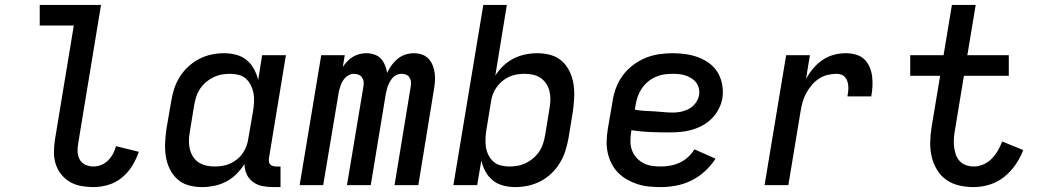

<svg xmlns="http://www.w3.org/2000/svg" viewBox="-20 -755 4240 783"><path d="M361 8Q336 8 311 3.5Q286 -1 265.5 -13Q245 -25 230 -43.5Q215 -62 207.5 -85Q200 -108 200 -133.5Q200 -159 204 -185L281 -651H142V-735H392L299 -171Q296 -154 296.5 -136.5Q297 -119 305 -104.5Q313 -90 328.5 -83Q344 -76 361 -76Q377 -76 393 -82.5Q409 -89 421 -101Q433 -113 441 -128Q449 -143 453 -159L546 -136Q536 -106 519 -78.5Q502 -51 477 -30.5Q452 -10 421.5 -1Q391 8 361 8Z M804 8Q775 8 748.5 0.5Q722 -7 702.5 -25Q683 -43 671.5 -67.5Q660 -92 656 -119Q652 -146 653.5 -174.5Q655 -203 659 -231L678 -341Q682 -367 690 -392Q698 -417 712.5 -440.5Q727 -464 747.5 -483Q768 -502 792 -514.5Q816 -527 842 -532.5Q868 -538 894 -538Q919 -538 943.5 -531.5Q968 -525 986 -510Q1004 -495 1015.5 -474Q1027 -453 1033 -429L1049 -530H1146L1077 -111Q1076 -104 1076.5 -97Q1077 -90 1081.5 -85Q1086 -80 1092.5 -78Q1099 -76 1106 -76H1124V8H1092Q1070 8 1049 3.5Q1028 -1 1011.5 -13Q995 -25 986 -44.5Q977 -64 977 -86Q977 -86 977 -86Q977 -86 977 -86Q963 -64 944 -45Q925 -26 901.5 -14Q878 -2 853 3Q828 8 804 8ZM855 -76Q871 -76 887 -78.5Q903 -81 918.5 -88Q934 -95 947.5 -106Q961 -117 970.5 -131Q980 -145 985.5 -160.5Q991 -176 993 -192L1012 -302Q1015 -320 1016 -338.5Q1017 -357 1014 -374Q1011 -391 1003.5 -406.5Q996 -422 983.5 -433.5Q971 -445 954 -449.5Q937 -454 918 -454Q901 -454 884 -451Q867 -448 850.5 -440Q834 -432 820 -420Q806 -408 796 -393Q786 -378 780.5 -361Q775 -344 772 -327L754 -217Q751 -200 750.5 -182Q750 -164 754 -147.5Q758 -131 767 -116.5Q776 -102 789.5 -93Q803 -84 820 -80Q837 -76 855 -76Z M1202 0 1290 -530H1386L1378 -482Q1386 -494 1396.5 -505Q1407 -516 1419.5 -523.5Q1432 -531 1446 -534.5Q1460 -538 1474 -538Q1474 -538 1474 -538Q1474 -538 1474 -538Q1491 -538 1507 -532.5Q1523 -527 1533.5 -515.5Q1544 -504 1550 -489Q1556 -474 1559 -458Q1566 -474 1577 -489Q1588 -504 1602 -515.5Q1616 -527 1633.5 -532.5Q1651 -538 1668 -538Q1668 -538 1668 -538Q1668 -538 1668 -538Q1685 -538 1701 -532.5Q1717 -527 1728 -515Q1739 -503 1745 -487.5Q1751 -472 1753 -455Q1755 -438 1753.5 -420.5Q1752 -403 1749 -386L1686 0H1589L1655 -402Q1657 -412 1656 -421.5Q1655 -431 1650 -439Q1645 -447 1636 -450.5Q1627 -454 1617 -454Q1608 -454 1598.5 -450Q1589 -446 1582.5 -439Q1576 -432 1571 -423.5Q1566 -415 1562.5 -406Q1559 -397 1557 -388Q1555 -379 1553 -370L1492 0H1395L1462 -402Q1464 -412 1463 -421.5Q1462 -431 1456.5 -439Q1451 -447 1442 -450.5Q1433 -454 1423 -454Q1414 -454 1405 -450Q1396 -446 1389 -439Q1382 -432 1377 -423.5Q1372 -415 1369 -406Q1366 -397 1363.5 -388Q1361 -379 1360 -370L1298 0Z M2081 8Q2056 8 2031.5 1.5Q2007 -5 1989 -20Q1971 -35 1959.5 -56Q1948 -77 1943 -101L1926 0H1829L1951 -735H2047L2000 -447Q2014 -469 2033 -487Q2052 -505 2075 -516.5Q2098 -528 2122.5 -533Q2147 -538 2171 -538Q2200 -538 2226.5 -530.5Q2253 -523 2272.5 -505Q2292 -487 2303.5 -462.5Q2315 -438 2319 -411Q2323 -384 2321.5 -355.5Q2320 -327 2316 -299L2298 -189Q2293 -163 2285 -138Q2277 -113 2262.5 -89.5Q2248 -66 2228 -47Q2208 -28 2183.5 -15.5Q2159 -3 2133 2.5Q2107 8 2081 8ZM2057 -76Q2074 -76 2091 -79Q2108 -82 2124.5 -90Q2141 -98 2155 -110Q2169 -122 2179 -137Q2189 -152 2194.5 -169Q2200 -186 2203 -203L2221 -313Q2224 -330 2224.5 -348Q2225 -366 2221 -382.5Q2217 -399 2208 -413Q2199 -427 2185.5 -436.5Q2172 -446 2155 -450Q2138 -454 2120 -454Q2120 -454 2120 -454Q2120 -454 2120 -454Q2104 -454 2088 -451.5Q2072 -449 2056.5 -442Q2041 -435 2028 -424Q2015 -413 2005 -399Q1995 -385 1989.5 -369.5Q1984 -354 1982 -338L1964 -228Q1961 -210 1960 -191.5Q1959 -173 1961.5 -156Q1964 -139 1971.5 -123.5Q1979 -108 1991.5 -96.5Q2004 -85 2021.5 -80.5Q2039 -76 2057 -76Z M2674 8Q2650 8 2625.5 5.5Q2601 3 2578.5 -4.5Q2556 -12 2536 -23.5Q2516 -35 2500 -51.5Q2484 -68 2473.5 -89Q2463 -110 2458 -133.5Q2453 -157 2454 -181.5Q2455 -206 2459 -231L2478 -341Q2482 -369 2492 -396Q2502 -423 2519.5 -447Q2537 -471 2561.5 -489.5Q2586 -508 2613 -519Q2640 -530 2668 -534Q2696 -538 2724 -538Q2751 -538 2778 -534Q2805 -530 2829.5 -520.5Q2854 -511 2874.5 -495.5Q2895 -480 2908 -457.5Q2921 -435 2925.5 -408Q2930 -381 2926 -354Q2922 -332 2911 -310.5Q2900 -289 2883 -272Q2866 -255 2845 -243.5Q2824 -232 2801 -225.5Q2778 -219 2755.5 -217Q2733 -215 2711 -215Q2671 -215 2632 -216.5Q2593 -218 2555 -224L2554 -217Q2551 -198 2551 -179Q2551 -160 2557 -143Q2563 -126 2575 -112.5Q2587 -99 2602.5 -90.5Q2618 -82 2636.5 -79Q2655 -76 2674 -76Q2694 -76 2713.5 -79.5Q2733 -83 2751.5 -91.5Q2770 -100 2785.5 -114Q2801 -128 2812 -146L2898 -108Q2880 -80 2854.5 -56.5Q2829 -33 2799 -18.5Q2769 -4 2737.5 2Q2706 8 2674 8ZM2724 -296Q2735 -296 2746.5 -297.5Q2758 -299 2769 -302.5Q2780 -306 2790.5 -311.5Q2801 -317 2809.5 -326Q2818 -335 2823.5 -345.5Q2829 -356 2831 -367Q2833 -381 2830 -394.5Q2827 -408 2819.5 -418Q2812 -428 2801 -435Q2790 -442 2777.5 -446.5Q2765 -451 2751 -452.5Q2737 -454 2724 -454Q2706 -454 2688.5 -451.5Q2671 -449 2654 -441.5Q2637 -434 2622.5 -422Q2608 -410 2597.5 -394.5Q2587 -379 2581 -362Q2575 -345 2572 -327L2569 -308Q2588 -304 2607.5 -303Q2627 -302 2646.5 -301Q2666 -300 2685 -298Q2704 -296 2724 -296Z M3098 0 3186 -530H3283L3267 -433Q3279 -455 3296 -475.5Q3313 -496 3334.5 -510.5Q3356 -525 3380.5 -531.5Q3405 -538 3429 -538Q3450 -538 3470 -532.5Q3490 -527 3504 -514Q3518 -501 3526 -482.5Q3534 -464 3536.5 -444.5Q3539 -425 3538 -403.5Q3537 -382 3533 -362H3436Q3438 -372 3439 -382.5Q3440 -393 3439.5 -403Q3439 -413 3436 -422.5Q3433 -432 3427 -439.5Q3421 -447 3411.5 -450.5Q3402 -454 3392 -454Q3374 -454 3355 -449.5Q3336 -445 3319.5 -434Q3303 -423 3290 -407.5Q3277 -392 3267.5 -374.5Q3258 -357 3253 -338.5Q3248 -320 3245 -302L3195 0Z M3951 8Q3921 8 3892 1.5Q3863 -5 3839.5 -21.5Q3816 -38 3801 -63Q3786 -88 3779.5 -116Q3773 -144 3773.5 -174.5Q3774 -205 3779 -236L3814 -446H3692V-530H3828L3862 -735H3959L3925 -530H4094V-446H3911L3874 -222Q3871 -205 3870 -188.5Q3869 -172 3871 -155.5Q3873 -139 3878 -124.5Q3883 -110 3893.5 -98.5Q3904 -87 3919.5 -81.5Q3935 -76 3951 -76Q3971 -76 3990.5 -84.5Q4010 -93 4024.5 -108Q4039 -123 4049.5 -141Q4060 -159 4067 -178L4153 -143Q4141 -112 4121.5 -83.5Q4102 -55 4075 -33.5Q4048 -12 4015.5 -2Q3983 8 3951 8Z"/></svg>

Font: Iosevka Curly Medium Extended
Style: Italic
Weight: 500
Width: 7
Italic angle: -9°
Monospace: yes
Designer: Belleve Invis
Foundry: Belleve Invis
Version: Version 11.1.0; ttfautohint (v1.8.3)